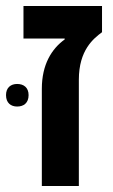

<svg xmlns="http://www.w3.org/2000/svg" viewBox="-51 -618 376 638"><path d="M88 0H211V-353C211 -452 260 -490 288 -511V-598H27V-490H164V-487C121 -456 88 -404 88 -323ZM-31 -302C-31 -276 -15 -264 6 -264C28 -264 44 -276 44 -302C44 -327 28 -339 6 -339C-15 -339 -31 -327 -31 -302Z"/></svg>

Font: Noto Sans Hebrew SemiCondensed Semi
Style: Regular
Weight: 600
Width: 4
Designer: Monotype Design Team
Foundry: Monotype Imaging Inc.
Version: Version 1.902